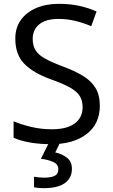

<svg xmlns="http://www.w3.org/2000/svg" viewBox="-20 -744 589 1004"><path d="M502 -191Q502 -96 433 -43Q364 10 247 10Q187 10 136 1Q85 -8 51 -24V-110Q87 -94 140.5 -81Q194 -68 251 -68Q331 -68 371.5 -99Q412 -130 412 -183Q412 -218 397 -242Q382 -266 345.5 -286.5Q309 -307 244 -330Q153 -363 106.5 -411Q60 -459 60 -542Q60 -599 89 -639.5Q118 -680 169.5 -702Q221 -724 288 -724Q347 -724 396 -713Q445 -702 485 -684L457 -607Q420 -623 376.5 -634Q333 -645 286 -645Q219 -645 185 -616.5Q151 -588 151 -541Q151 -505 166 -481Q181 -457 215 -438Q249 -419 307 -397Q370 -374 413.5 -347.5Q457 -321 479.5 -284Q502 -247 502 -191ZM356 139Q356 187 319 213.5Q282 240 208 240Q176 240 158 235V180Q167 182 182 183.5Q197 185 211 185Q247 185 266 175.5Q285 166 285 141Q285 115 258.5 103Q232 91 194 86L237 0H295L269 53Q305 61 330.5 81Q356 101 356 139Z"/></svg>

Font: Noto Sans Indic Siyaq Numbers
Style: Regular
Weight: 400
Designer: Monotype Design Team
Foundry: Monotype Imaging Inc.
Version: Version 2.002; ttfautohint (v1.8.4.7-5d5b)